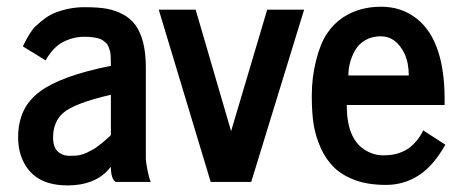

<svg xmlns="http://www.w3.org/2000/svg" viewBox="-20 -544 1380 574"><path d="M138.7 -132.8Q138.7 -104 152.8 -91.1Q167 -78.1 188 -78.1Q209 -78.1 219.5 -80.6Q230 -83 240.2 -87.9L258.3 -97.2Q266.1 -101.6 275.9 -109.4L290 -120.6Q293.9 -124 302.7 -131.8L311.5 -140.1V-260.7Q202.1 -235.4 168.5 -206.1Q138.7 -179.7 138.7 -132.8ZM326.2 0Q311.5 -8.8 311.5 -45.4L302.2 -34.7Q260.3 10.3 182.1 10.3Q87.4 10.3 52.2 -56.6Q34.2 -89.8 34.2 -133.3Q34.2 -176.8 49.6 -210.7Q64.9 -244.6 99.6 -270.5Q162.6 -317.4 311.5 -347.2Q311.5 -381.8 309.3 -389.6Q307.1 -397.5 304.4 -404.3Q301.8 -411.1 297.9 -414.8Q293.9 -418.5 288.1 -422.9Q282.2 -427.2 274.4 -429.2Q255.4 -434.1 232.2 -434.1Q209 -434.1 188.7 -427Q168.5 -419.9 156.5 -411.1Q144.5 -402.3 134.8 -390.6Q122.1 -375 116.7 -363.3L48.3 -405.3Q69.8 -449.7 85.4 -464.6Q101.1 -479.5 116.2 -490.2Q131.3 -501 148.4 -507.3Q189.5 -522.5 231.9 -522.5Q274.4 -522.5 299.6 -517.8Q324.7 -513.2 347.4 -501.2Q370.1 -489.3 384.8 -469.2Q416 -425.8 416 -342.3V-72.8Q416 -59.1 421.1 -34.2Q426.3 -9.3 430.7 0Z M454.6 -515.1H564.9L670.9 -151.9L778.8 -515.1H889.2L731 0H609.9Z M1021.5 -318.4H1202.1Q1202.1 -356.4 1189 -384.3Q1163.6 -435.5 1118.7 -435.5Q1091.8 -435.5 1071.5 -423.6Q1051.3 -411.6 1041 -392.6Q1021.5 -356.9 1021.5 -318.4ZM1005.9 -492.2Q1054.2 -523.9 1119.6 -523.9Q1181.2 -523.9 1227.1 -487.3Q1313 -418 1309.1 -230H1016.6Q1016.6 -131.3 1068.8 -97.2Q1095.7 -79.6 1125.2 -79.6Q1154.8 -79.6 1174.3 -86.9Q1193.8 -94.2 1205.6 -103.5Q1217.3 -112.8 1227.1 -125Q1240.2 -142.1 1245.1 -154.3L1311.5 -111.3Q1275.4 -48.3 1234.4 -21.5Q1189 8.8 1134.5 8.8Q1080.1 8.8 1041.7 -5.4Q1003.4 -19.5 979.2 -43Q955.1 -66.4 939.7 -99.9Q924.3 -133.3 918.2 -168.7Q912.1 -204.1 912.1 -258.1Q912.1 -312 924.8 -362.8Q937.5 -413.6 957.5 -443.6Q977.5 -473.6 1005.9 -492.2Z"/></svg>

Font: News Cycle
Style: Bold
Weight: 700
Version: Version 0.5.1